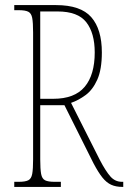

<svg xmlns="http://www.w3.org/2000/svg" viewBox="-20 -734 504 754"><path d="M36 0V-20H54Q79 -20 91 -26Q103 -32 106.5 -51Q110 -70 110 -108V-606Q110 -645 106.5 -663.5Q103 -682 91 -688Q79 -694 54 -694H36V-714H200Q297 -714 338.5 -666.5Q380 -619 380 -528Q380 -461 362 -421Q344 -381 316 -360.5Q288 -340 259 -330L372 -106Q395 -62 413.5 -41Q432 -20 459 -20H464V0H461Q435 0 416.5 -8.5Q398 -17 382 -37Q366 -57 347 -93L233 -321H138V-108Q138 -70 141.5 -51Q145 -32 157 -26Q169 -20 194 -20H219V0ZM189 -346Q273 -346 312.5 -393Q352 -440 352 -528Q352 -604 319 -646.5Q286 -689 206 -689H138V-346Z"/></svg>

Font: Noto Serif Tamil ExtraCondensed Thin
Style: Regular
Weight: 100
Width: 2
Designer: Indian Type Foundry, Tom Grace, and the Monotype Design Team
Foundry: Monotype Imaging Inc.
Version: Version 2.004; ttfautohint (v1.8.4.7-5d5b)